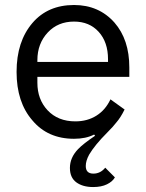

<svg xmlns="http://www.w3.org/2000/svg" viewBox="-20 -548 589 775"><path d="M356 207Q389.2 207 411.6 196Q434.1 185.1 443.8 168L404.8 128.9Q385.3 152.8 356.9 152.8Q326.2 152.8 326.2 122.1Q326.2 101.1 339.8 76.2Q362.8 37.1 413.1 -13.2Q438 -38.1 449.2 -53.2Q466.8 -73.2 482.9 -106L425.8 -147Q405.8 -104 369.1 -81.1Q332.5 -58.1 284.2 -58.1Q213.9 -58.1 171.9 -103Q130.9 -147 130.9 -213.9V-237.8H502V-275.9Q502 -388.2 441.9 -457Q378.9 -527.8 278.8 -527.8Q172.9 -527.8 110.8 -455.1Q46.9 -380.4 46.9 -257.8Q46.9 -135.3 110.8 -62Q172.9 12.2 278.8 12.2Q326.7 12.2 359.9 -4.9L363.8 0Q315.9 32.2 294.9 54.2Q262.2 88.4 262.2 129.9Q262.2 168.9 288.1 188Q314 207 356 207ZM416 -297.9H130.9V-305.2Q130.9 -372.1 172.9 -417Q213.9 -460.9 278.8 -460.9Q340.8 -460.9 378.4 -419.4Q416 -377.9 416 -309.1Z"/></svg>

Font: Plexus Sans
Style: Regular
Weight: 400
Version: Version 2.001;PS 002.001;hotconv 1.0.70;makeotf.lib2.5.58329